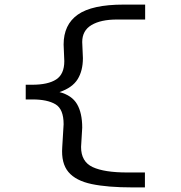

<svg xmlns="http://www.w3.org/2000/svg" viewBox="-20 -721 790 836"><path d="M557 95Q449 95 379.5 80.5Q310 66 278 28Q246 -10 251 -80L257 -180Q257 -246 221.5 -267Q186 -288 122 -288H92V-352H120Q189 -352 224.5 -375Q260 -398 260 -455L257 -527Q257 -614 319 -657.5Q381 -701 518 -701H612V-636H489Q419 -636 378.5 -612Q338 -588 338 -538L341 -468Q341 -413 318 -376Q295 -339 239 -320Q293 -306 315.5 -267.5Q338 -229 338 -165L333 -81Q333 -17 383.5 6.5Q434 30 534 30H611V95Z"/></svg>

Font: Inconsolata ExtraExpanded
Style: Regular
Weight: 400
Width: 8
Monospace: yes
Designer: Raph Levien, Cyreal, Brenton Simpson
Foundry: Raph Levien, Cyreal, Google
Version: Version 3.001; ttfautohint (v1.8.2.53-6de2)